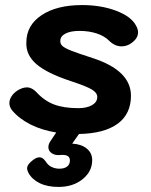

<svg xmlns="http://www.w3.org/2000/svg" viewBox="-20 -520 595 758"><path d="M218 -358Q218 -346 227 -338Q236 -330 261 -320Q286 -310 345 -291Q497 -242 497 -142Q497 -70 444.5 -31.5Q392 7 292 9L289 13L265 47Q301 49 322.5 66.5Q344 84 344 112Q344 157 306 187.5Q268 218 211 218Q167 218 136.5 203Q106 188 92 162Q87 152 87 145Q87 129 110 112Q124 101 136 101Q149 101 160 117Q170 133 184.5 139.5Q199 146 214 146Q234 146 245 137.5Q256 129 256 113Q256 101 246.5 95.5Q237 90 217 92Q198 94 184.5 85Q171 76 171 61Q171 50 178 39L202 3Q145 -6 100.5 -28.5Q56 -51 28 -84Q17 -98 17 -113Q17 -127 26 -140.5Q35 -154 51 -164Q70 -175 86 -175Q106 -175 124 -156Q155 -122 193.5 -107.5Q232 -93 289 -93Q323 -93 343.5 -105Q364 -117 364 -137Q364 -154 342 -167Q320 -180 259 -200Q165 -231 123.5 -267Q82 -303 84 -352Q84 -420 144 -460Q204 -500 304 -500Q379 -500 438.5 -477.5Q498 -455 517 -419Q525 -405 525 -392Q525 -366 493 -346Q477 -337 460 -337Q433 -337 410 -360Q392 -378 361.5 -388Q331 -398 294 -398Q259 -398 238.5 -387.5Q218 -377 218 -358Z"/></svg>

Font: Kodchasan
Style: Bold Italic
Weight: 700
Italic angle: -10°
Version: Version 1.000; ttfautohint (v1.6)